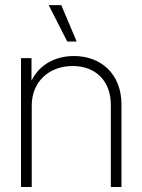

<svg xmlns="http://www.w3.org/2000/svg" viewBox="-20 -748 570 768"><path d="M106.9 -324.7C106.9 -422.9 177.7 -483.9 270.5 -483.9C362.3 -483.9 423.3 -424.8 423.3 -328.6V0H465.8V-330.6C465.8 -451.2 384.8 -523.9 275.9 -523.9C203.6 -523.9 138.7 -491.7 106 -425.3V-515.6H64V0H106.9ZM249 -582H286.6L225.1 -727.5H174.8Z"/></svg>

Font: Raveo Display Display ExLight
Style: Regular
Weight: 200
Designer: Jakub Foglar, Rasmus Andersson (Inter)
Foundry: Jakubfoglar.com
Version: Version 1.100;Glyphs 3.2.3 (3260)